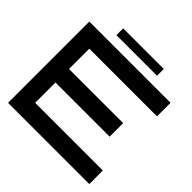

<svg xmlns="http://www.w3.org/2000/svg" viewBox="-207 -998 1175 1175"><g transform="rotate(45 381.0 -410.0)"><path d="M732.4 -703.1V-585.9H146.5V-410.2H615.2V-293H146.5V-117.2H732.4V0H29.3V-703.1ZM556.6 -761.7H205.1V-820.3H556.6Z"/></g></svg>

Font: Gerhaus
Style: Regular
Weight: 400
Designer: GGBotNet
Foundry: GGBotNet
Version: 1.01